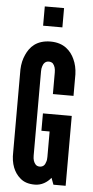

<svg xmlns="http://www.w3.org/2000/svg" viewBox="-62 -959 483 1002"><g transform="rotate(5 180.0 -457.5)"><path d="M131 -923H232V-822H131ZM213 -471V-584C213 -604 209 -618 199 -630C194 -635 186 -638 177 -638C158 -638 149 -624 145 -611C142 -603 141 -594 141 -584V-142C141 -121 146 -107 156 -96C161 -91 168 -88 177 -88C196 -88 205 -100 209 -115C212 -122 213 -131 213 -142V-275H170V-366H321V0H257L244 -35C224 -10 195 8 160 8C125 8 101 -1 83 -17C65 -32 53 -51 45 -71C36 -94 32 -121 33 -151V-584C34 -613 40 -640 51 -663C60 -683 73 -703 93 -718C113 -733 141 -743 177 -743C213 -743 240 -733 260 -718C280 -703 294 -683 303 -663C314 -640 320 -613 321 -584V-471Z"/></g></svg>

Font: League Gothic
Style: Regular
Weight: 400
Designer: The League of Moveable Type
Version: Version 1.560;PS 001.560;hotconv 1.0.56;makeotf.lib2.0.21325